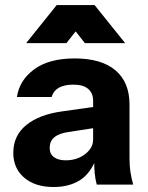

<svg xmlns="http://www.w3.org/2000/svg" viewBox="-20 -746 590 766"><path d="M500 -62.4C497.9 -78.8 496.7 -95.1 496.7 -111.2V-329C496.7 -388.3 478 -433.8 440.6 -465.5C403.1 -497.1 348.9 -512.9 277.9 -512.9C209.5 -512.9 155.6 -498.3 116.2 -469.3C76.9 -440.3 54 -403.5 47.5 -359H185.9C190.5 -375.1 200 -387.4 214.5 -395.8C229.1 -404.2 248.5 -408.3 273.1 -408.3C298.9 -408.3 318.5 -402.7 331.7 -391.4C344.9 -380 351.5 -364.4 351.5 -344.5V-319.1L229.6 -301.9C167.5 -293.5 119.4 -275.3 84.9 -247.2C50.3 -219 33 -182.1 33 -136.4C33 -95 47.6 -61.9 76.6 -37.1C105.6 -12.3 144.7 0.1 193.7 0.1C235.7 0.1 271.1 -9.2 300.2 -27.9C324.4 -43.6 342.1 -66.9 356 -95C356.3 -80.9 356.5 -66.5 357.8 -55.1C359.4 -39 362.1 -23.8 366 -9.6H511.3C506.1 -28.4 502.4 -45.9 500 -62.4ZM351.5 -188.6C351.5 -166.8 340.8 -147.5 319.5 -131C298.1 -114.6 272.4 -106.4 242.1 -106.4C222.7 -106.4 207.2 -110.5 195.6 -118.9C183.9 -127.3 178.2 -139.6 178.2 -155.6C178.2 -173.8 184.2 -187.9 196.6 -198.2C208.9 -208.6 227.9 -215.7 253.7 -219.5L351.5 -234.5ZM281.8 -620.7 318.6 -574H479.2L357.3 -725.9H206.3L84.4 -574H245Z"/></svg>

Font: Diatome
Style: Bold
Weight: 700
Designer: 15.100.17
Foundry: 15.100.17
Version: Version 1.004;Fontself Maker 3.5.8